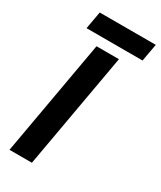

<svg xmlns="http://www.w3.org/2000/svg" viewBox="-215 -936 846 1009"><g transform="rotate(30 208.0 -431.0)"><path d="M150 -700H286L162 0H26ZM76 -862H416L397 -756H57Z"/></g></svg>

Font: Chakra Petch
Style: Bold Italic
Weight: 700
Italic angle: -10°
Designer: Katatrad Aksorn Co.,Ltd.
Foundry: Cadson Demak Co.,Ltd.
Version: Version 1.000; ttfautohint (v1.6)